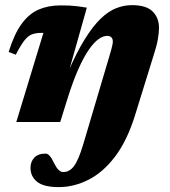

<svg xmlns="http://www.w3.org/2000/svg" viewBox="-20 -486 676 765"><path d="M214 259.5Q154 259.5 127.8 238.2Q101.5 217 101.5 182.5Q101.5 158 116.8 142Q132 126 161.5 126Q170 126 178 135Q186 144 195 163Q204 181.5 213 190.5Q222 199.5 232 199.5Q244.5 199.5 255 193.8Q265.5 188 274.8 175.8Q284 163.5 293 142.2Q302 121 311.5 89.5L415 -259.5Q420.5 -277.5 423.5 -289Q426.5 -300.5 428 -307.8Q429.5 -315 429.5 -320.5Q429.5 -331 424 -337Q418.5 -343 406.5 -343Q391 -343 372.5 -330Q354 -317 333.8 -287.8Q313.5 -258.5 292 -210.2Q270.5 -162 248.5 -91.5L220 0H45L153 -355Q151 -355 149.2 -355Q147.5 -355 145.5 -355Q123 -355 107.5 -349.2Q92 -343.5 77.5 -325.2Q63 -307 43 -268L14.5 -279Q36.5 -350.5 66.2 -391Q96 -431.5 134.2 -448Q172.5 -464.5 220.5 -464.5Q241.5 -464.5 257.2 -463.8Q273 -463 289.2 -461Q305.5 -459 326 -455.5L249.5 -184.5V-195Q284.5 -276 317 -328.5Q349.5 -381 380.5 -411Q411.5 -441 442.5 -453.2Q473.5 -465.5 506 -465.5Q563 -465.5 588.2 -440.2Q613.5 -415 613.5 -375.5Q613.5 -355.5 608.8 -328.8Q604 -302 592.5 -267L517.5 -25Q486 75.5 438.2 138.2Q390.5 201 332.5 230.2Q274.5 259.5 214 259.5Z"/></svg>

Font: Newsreader 16pt 16pt ExtraBold
Style: Italic
Weight: 800
Italic angle: -17°
Version: Version 1.003